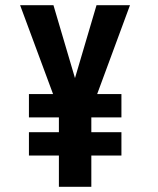

<svg xmlns="http://www.w3.org/2000/svg" viewBox="-20 -720 610 740"><path d="M207 0V-120.5H91.5V-210.5H207V-267.5H91.5V-357.5H184.5L57.5 -700H186L269 -419L352 -700H481L354.5 -357.5H448V-267.5H332V-210.5H448V-120.5H332V0Z"/></svg>

Font: League Mono Narrow SemiBold
Style: Regular
Weight: 600
Width: 3
Designer: Tyler Finck
Foundry: The League of Moveable Type / Tyler Finck
Version: Version 2.210